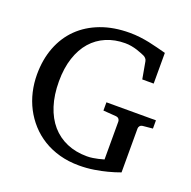

<svg xmlns="http://www.w3.org/2000/svg" viewBox="-125 -810 945 950"><g transform="rotate(20 347.5 -335.5)"><path d="M619.1 -275.9Q608.4 -274.9 603.3 -268.8Q598.1 -262.7 598.1 -254.9V-23.9Q567.9 -12.7 533.7 -3.9Q504.4 3.9 466.6 10Q428.7 16.1 388.2 16.1Q332.5 16.1 284.9 2.9Q237.3 -10.3 198.5 -34.2Q159.7 -58.1 129.9 -91.1Q100.1 -124 79.8 -163.1Q59.6 -202.1 49.3 -246.3Q39.1 -290.5 39.1 -336.9Q39.1 -415.5 64 -480.2Q88.9 -544.9 135.7 -590.8Q182.6 -636.7 249.8 -661.9Q316.9 -687 400.9 -687Q429.2 -687 454.8 -683.8Q480.5 -680.7 504.4 -675.8Q528.3 -670.9 551.3 -664.8Q574.2 -658.7 597.2 -652.8V-491.2H537.1L521 -581.1Q519.5 -589.8 513.7 -595.9Q507.8 -602.1 501 -605Q493.7 -607.9 483.2 -612.3Q472.7 -616.7 459.5 -620.8Q446.3 -625 430.4 -627.9Q414.6 -630.9 397 -630.9Q342.8 -630.9 297.9 -611.8Q252.9 -592.8 220.7 -556.2Q188.5 -519.5 170.7 -465.6Q152.8 -411.6 152.8 -341.8Q152.8 -270 170.9 -213.9Q189 -157.7 222.4 -119.1Q255.9 -80.6 303.2 -60.3Q350.6 -40 409.2 -40Q425.8 -40 440.9 -42.5Q456.1 -44.9 467.8 -47.6Q479.5 -50.3 487.3 -52.7Q495.1 -55.2 497.1 -55.2V-254.9Q497.1 -262.7 491.9 -268.8Q486.8 -274.9 476.1 -275.9L409.2 -280.8V-324.2H669.9V-280.8Z"/></g></svg>

Font: BabelStone Ogham Pictish
Style: Bold
Weight: 700
Designer: Andrew West
Foundry: BabelStone
Version: Version 1.02 March 14, 2022